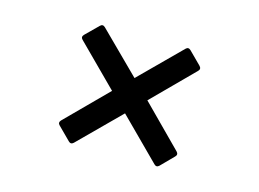

<svg xmlns="http://www.w3.org/2000/svg" viewBox="-58 -565 716 531"><g transform="rotate(15 300.0 -300.0)"><path d="M170.9 -134.8 134.8 -170.9Q127.9 -177.7 134.8 -185.1L250 -300.8L134.8 -416Q127.9 -422.9 134.8 -430.2L170.9 -465.8Q177.7 -472.7 185.1 -465.8L300.8 -351.1L416 -465.8Q422.9 -472.7 430.2 -465.8L465.8 -430.2Q472.7 -422.9 465.8 -416L351.1 -300.8L465.8 -185.1Q472.7 -177.7 465.8 -170.9L430.2 -134.8Q422.9 -127.9 416 -134.8L300.8 -250L185.1 -134.8Q177.7 -127.9 170.9 -134.8Z"/></g></svg>

Font: Sofia Sans
Style: Regular
Weight: 400
Designer: Botio Nikoltchev, Ani Petrova
Foundry: lettersoup
Version: Version 4.100